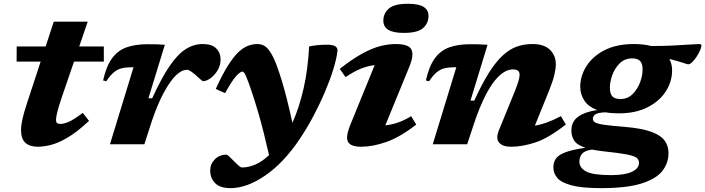

<svg xmlns="http://www.w3.org/2000/svg" viewBox="-20 -765 3739 1018"><path d="M307 -247.5Q288.5 -192 282.8 -166.8Q277 -141.5 277 -130.5Q277 -116.5 283 -112.2Q289 -108 301 -108Q316.5 -108 342 -118Q367.5 -128 419 -166.5L452 -124Q388 -64.5 338 -35.2Q288 -6 249.2 3.5Q210.5 13 181 13Q137 13 114.2 -8.2Q91.5 -29.5 91.5 -75.5Q91.5 -100.5 99.5 -136Q107.5 -171.5 125.5 -225L195.5 -438.5H68L68.5 -518.5H222L265 -650H445L400 -518.5H530.5V-438.5H372.5Z M688 -408.5H681.5Q648.5 -408.5 625.5 -403Q602.5 -397.5 583.5 -381.5Q564.5 -365.5 543.5 -334L526.5 -338.5Q543.5 -414 574 -455.8Q604.5 -497.5 651 -514Q697.5 -530.5 762 -530.5Q793.5 -530.5 812 -530Q830.5 -529.5 854 -527.5L767 -244H787Q835.5 -350.5 878.5 -413.8Q921.5 -477 964.2 -504.2Q1007 -531.5 1055.5 -531.5Q1103 -531.5 1126.2 -508.5Q1149.5 -485.5 1149.5 -450Q1149.5 -418.5 1133.8 -392.2Q1118 -366 1096.2 -350.2Q1074.5 -334.5 1056 -334.5Q1053.5 -334.5 1042 -345Q1030.5 -355.5 1018 -366.5Q1005.5 -377.5 992.8 -386.2Q980 -395 972 -395Q925.5 -395 873.8 -316.5Q822 -238 778.5 -103L745.5 0H563Z M1173.5 -271 1124 -293.5Q1158 -368.5 1187.5 -415.5Q1217 -462.5 1243.5 -487.8Q1270 -513 1295 -522.2Q1320 -531.5 1345 -531.5Q1371 -531.5 1390 -516.2Q1409 -501 1429 -461Q1446.5 -426 1472.8 -341.5Q1499 -257 1530.5 -114Q1566.5 -194.5 1589.5 -295Q1612.5 -395.5 1619 -518.5Q1634.5 -522.5 1659.8 -525.2Q1685 -528 1716.5 -528Q1746 -527.5 1758.2 -519.2Q1770.5 -511 1769.5 -496Q1765 -455 1747.5 -398.2Q1730 -341.5 1702.5 -276.8Q1675 -212 1640.5 -147.2Q1606 -82.5 1567.5 -25.5Q1483.5 99 1386 165.8Q1288.5 232.5 1202.5 232.5Q1146.5 232.5 1120.5 206Q1094.5 179.5 1094.5 139Q1094.5 105 1118.8 80Q1143 55 1181 55Q1185 55 1195.2 64.5Q1205.5 74 1217.5 86.5Q1229.5 99 1242.8 111Q1256 123 1263 123Q1296.5 123 1333 107.8Q1369.5 92.5 1406.5 57.5Q1377 -72 1353 -155.2Q1329 -238.5 1310 -292.5Q1296.5 -332 1288.2 -352Q1280 -372 1275 -378.8Q1270 -385.5 1265.5 -385.5Q1254 -385.5 1231.8 -361.2Q1209.5 -337 1173.5 -271Z M2012.5 -655Q2012.5 -694 2041.5 -719.5Q2070.5 -745 2143.5 -745Q2199.5 -745 2225.8 -728.5Q2252 -712 2252 -681Q2252 -641.5 2223 -616Q2194 -590.5 2121 -590.5Q2065 -590.5 2038.8 -607Q2012.5 -623.5 2012.5 -655ZM1839 -107 1966.5 -419.5Q1929.5 -415.5 1893.5 -401Q1857.5 -386.5 1812 -356L1781.5 -400Q1849 -453 1901.8 -481.5Q1954.5 -510 1997.2 -520.8Q2040 -531.5 2077 -531.5Q2146.5 -531.5 2161.2 -502.8Q2176 -474 2150.5 -411.5L2023 -100.5Q2092 -107 2160 -149L2187 -104.5Q2100.5 -37.5 2028.2 -12.2Q1956 13 1895 13Q1840.5 13 1825.5 -12.2Q1810.5 -37.5 1839 -107Z M2255 -334 2238 -338.5Q2255 -414 2285.5 -455.8Q2316 -497.5 2362.5 -514Q2409 -530.5 2473.5 -530.5Q2500 -530.5 2518.2 -530Q2536.5 -529.5 2565 -527.5L2474.5 -231.5H2494.5Q2535.5 -321 2572.5 -379.5Q2609.5 -438 2645.8 -471.2Q2682 -504.5 2720.5 -518Q2759 -531.5 2802.5 -531.5Q2865.5 -531.5 2896.2 -500.8Q2927 -470 2927 -424.5Q2927 -401.5 2919.5 -369Q2912 -336.5 2891 -284L2816 -99Q2844.5 -103 2877.5 -114.8Q2910.5 -126.5 2954 -149L2980 -105Q2890.5 -34 2820.8 -10.5Q2751 13 2689 13Q2645.5 13 2626.5 -8.8Q2607.5 -30.5 2625.5 -75L2710.5 -283Q2725.5 -321.5 2730.2 -339.5Q2735 -357.5 2735 -369Q2735 -397 2700 -397Q2646 -397 2592.8 -323.5Q2539.5 -250 2489.5 -98.5L2457 0H2274.5L2399.5 -408.5H2393Q2360 -408.5 2337 -403Q2314 -397.5 2295 -381.5Q2276 -365.5 2255 -334Z M3168.5 232.5Q3065.5 232.5 3010.5 217.8Q2955.5 203 2934.8 178.2Q2914 153.5 2914 122Q2914 94 2929 74.2Q2944 54.5 2981.2 41.2Q3018.5 28 3084 18.5Q3039 3.5 3024.2 -19.8Q3009.5 -43 3009.5 -73Q3009.5 -121 3046.2 -146.8Q3083 -172.5 3146.5 -181.5Q3099 -199.5 3078 -232Q3057 -264.5 3056.5 -303.5Q3056 -361 3088.8 -413.5Q3121.5 -466 3185.2 -498.8Q3249 -531.5 3340.5 -531.5Q3393 -531.5 3433 -521Q3494 -521 3547 -523.5Q3600 -526 3637 -528.8Q3674 -531.5 3688 -531.5Q3692 -531.5 3695.5 -529.8Q3699 -528 3699 -523.5Q3699 -514.5 3691.8 -498Q3684.5 -481.5 3673.5 -464.5Q3662.5 -447.5 3650.5 -435.8Q3638.5 -424 3628.5 -424Q3624.5 -424 3598.8 -432.8Q3573 -441.5 3529 -452.5Q3543.5 -426 3543.5 -392.5Q3544 -334.5 3511.2 -282.2Q3478.5 -230 3415 -197Q3351.5 -164 3260 -164Q3222 -164 3191 -169.5Q3151 -168 3137.2 -159Q3123.5 -150 3123.5 -135.5Q3123.5 -123 3135.5 -115.8Q3147.5 -108.5 3184.2 -103.2Q3221 -98 3295.5 -92Q3383 -84.5 3433 -66.2Q3483 -48 3503.8 -19.8Q3524.5 8.5 3524.5 46.5Q3524.5 100 3491.2 142Q3458 184 3380.2 208.2Q3302.5 232.5 3168.5 232.5ZM3269 -240Q3308 -240 3334.2 -266.2Q3360.5 -292.5 3374 -329Q3387.5 -365.5 3387 -396.5Q3387 -429 3373.2 -442.2Q3359.5 -455.5 3332 -455.5Q3292.5 -455.5 3266 -429.5Q3239.5 -403.5 3226.5 -367Q3213.5 -330.5 3213.5 -299.5Q3214 -266.5 3227.5 -253.2Q3241 -240 3269 -240ZM3052 92Q3052 125 3088 144.2Q3124 163.5 3220.5 163.5Q3293 163.5 3330.5 145.8Q3368 128 3368 99Q3368 82.5 3356 72.2Q3344 62 3305.2 54.2Q3266.5 46.5 3186 38Q3148 34 3119 28Q3079 34 3065.5 51Q3052 68 3052 92Z"/></svg>

Font: Newsreader 6pt
Style: Bold Italic
Weight: 700
Italic angle: -17°
Designer: Hugues Gentile
Foundry: Production Type
Version: Version 1.003; ttfautohint (v1.8.3)